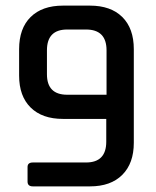

<svg xmlns="http://www.w3.org/2000/svg" viewBox="-20 -663 555 683"><path d="M219 -326H359V-484Q359 -558 286 -558H219Q147 -558 147 -484V-399Q147 -326 219 -326ZM300 0H97Q78 0 78 -17V-69Q78 -85 97 -85H286Q358 -85 358 -159V-240H204Q130 -240 89 -280.5Q48 -321 48 -394V-488Q48 -562 89 -602.5Q130 -643 204 -643H300Q374 -643 415 -602.5Q456 -562 456 -488V-155Q456 -82 415 -41Q374 0 300 0Z"/></svg>

Font: Rajdhani Semibold
Style: Regular
Weight: 600
Designer: Satya Rajpurohit, Jyotish Sonowal
Foundry: Indian Type Foundry
Version: Version 1.200;PS 1.0;hotconv 1.0.78;makeotf.lib2.5.61930; tt